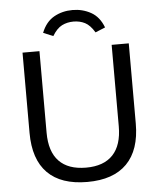

<svg xmlns="http://www.w3.org/2000/svg" viewBox="-61 -968 854 1028"><g transform="rotate(-5 366.5 -454.0)"><path d="M367 8Q226 8 153.5 -65Q81 -138 81 -281V-712H172V-274Q172 -172 221.5 -120.5Q271 -69 367 -69Q462 -69 511 -121Q560 -173 560 -274V-712H652V-281Q652 -139 579.5 -65.5Q507 8 367 8ZM367 -916Q421 -916 466 -891Q511 -866 533 -808L480 -786Q456 -826 428.5 -840Q401 -854 367 -854Q333 -854 305 -840Q277 -826 253 -786L200 -808Q223 -866 267.5 -891Q312 -916 367 -916Z"/></g></svg>

Font: Muli Medium
Style: Regular
Weight: 500
Designer: Vernon Adams
Foundry: Vernon Adams
Version: Version 2.100; ttfautohint (v1.8.1.43-b0c9)